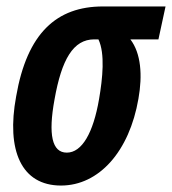

<svg xmlns="http://www.w3.org/2000/svg" viewBox="-20 -565 533 595"><path d="M169 10C287 10 381 -96 409 -259C422 -332 417 -400 384 -443H471L493 -545H299C156 -545 64 -463 30 -266C-1 -99 46 10 169 10ZM187 -92C141 -92 129 -148 149 -257C171 -381 207 -443 272 -443H285C306 -399 298 -322 287 -258C269 -153 234 -92 187 -92Z"/></svg>

Font: Noto Sans ExtraCondensed
Style: Bold Italic
Weight: 700
Width: 2
Italic angle: -12°
Designer: Monotype Design Team
Foundry: Monotype Imaging Inc.
Version: Version 2.013